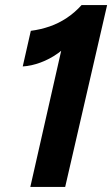

<svg xmlns="http://www.w3.org/2000/svg" viewBox="-20 -740 444 760"><path d="M100 0 246 -644 264 -585Q243 -553 210 -529.5Q177 -506 140.5 -492.5Q104 -479 70 -477L102 -618Q141 -623 177 -635.5Q213 -648 245 -669.5Q277 -691 303 -720H404L238 0Z"/></svg>

Font: Instrument Sans Condensed
Style: Bold Italic
Weight: 700
Width: 3
Italic angle: -13°
Designer: Rodrigo Fuenzalida
Foundry: fragTYPE
Version: Version 1.000;gftools[0.9.28]